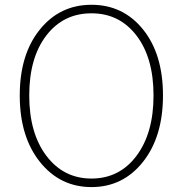

<svg xmlns="http://www.w3.org/2000/svg" viewBox="-20 -759 754 792"><path d="M61.5 -365.2Q61.5 -534.2 144 -636.7Q226.6 -739.3 357.4 -739.3Q488.3 -739.3 570.3 -637.2Q652.3 -535.2 652.3 -365.2Q652.3 -195.3 569.8 -91.3Q487.3 12.7 357.4 12.7Q227.5 12.7 144.5 -91.3Q61.5 -195.3 61.5 -365.2ZM357.4 -704.1Q241.2 -704.1 170.9 -612.3Q100.6 -520.5 100.6 -365.2Q100.6 -210 171.4 -116.2Q242.2 -22.5 357.4 -22.5Q472.7 -22.5 543 -116.2Q613.3 -210 613.3 -365.2Q613.3 -520.5 543 -612.3Q472.7 -704.1 357.4 -704.1Z"/></svg>

Font: Bpmf Zihi Sans ExtraLight
Style: ExtraLight
Weight: 250
Foundry: But Ko
Version: Version 1.320